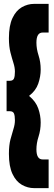

<svg xmlns="http://www.w3.org/2000/svg" viewBox="-20 -760 279 991"><path d="M26 34Q26 -10 34 -40.5Q42 -71 49.5 -94.5Q57 -118 57 -139Q57 -163 52 -174.5Q47 -186 30 -186H14V-343H30Q47 -343 52 -354.5Q57 -366 57 -390Q57 -411 49.5 -434.5Q42 -458 34 -489Q26 -520 26 -563Q26 -628 44.5 -667Q63 -706 93 -723Q123 -740 156 -740H231V-592H200Q168 -592 168 -540Q168 -508 179 -474Q190 -440 190 -401Q190 -365 177.5 -328.5Q165 -292 130 -265Q165 -236 177.5 -200Q190 -164 190 -128Q190 -89 179 -55Q168 -21 168 11Q168 63 200 63H231V211H156Q123 211 93 194Q63 177 44.5 138Q26 99 26 34Z"/></svg>

Font: Georama ExtraCondensed Black
Style: Regular
Weight: 900
Width: 2
Designer: Jean-Baptiste Levee
Foundry: Production Type
Version: Version 1.000